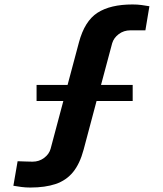

<svg xmlns="http://www.w3.org/2000/svg" viewBox="-20 -831 730 861"><path d="M116 10Q95 10 76.2 7.5Q57.5 5 40 2L59 -108Q72 -107.5 93.8 -106.8Q115.5 -106 126 -106Q155.5 -106 178 -123Q200.5 -140 207 -164L264 -378H144V-450H283L334 -641Q359.5 -736.5 417.2 -773.8Q475 -811 574 -811Q596 -811 614.5 -808.5Q633 -806 650 -803L632 -695Q615.5 -695 598.5 -695Q581.5 -695 565 -695Q535 -695 512.5 -678Q490 -661 483 -637L433 -450H575V-378H413L355 -160Q338 -96.5 307.5 -59.2Q277 -22 229.8 -6Q182.5 10 116 10Z"/></svg>

Font: Big Shoulders Display Thin Black
Style: Regular
Weight: 900
Version: Version 2.002